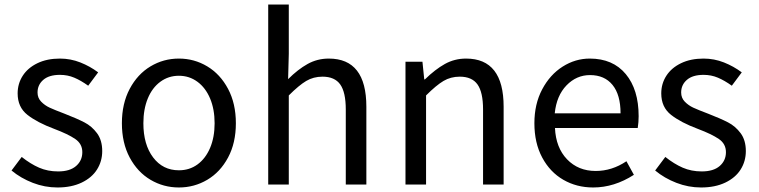

<svg xmlns="http://www.w3.org/2000/svg" viewBox="-20 -816 3354 849"><path d="M31 -62 76 -122Q115 -91 153 -74.5Q191 -58 237 -58Q289 -58 316.5 -82Q344 -106 344 -143Q344 -180 312.5 -201.5Q281 -223 220 -246Q145 -274 101.5 -308Q58 -342 58 -403Q58 -446 80.5 -481Q103 -516 145.5 -536.5Q188 -557 245 -557Q292 -557 335 -540Q378 -523 414 -496L370 -437Q338 -460 308.5 -472.5Q279 -485 245 -485Q197 -485 171.5 -463Q146 -441 146 -407Q146 -383 162 -366.5Q178 -350 199.5 -340Q221 -330 266 -313Q320 -292 353 -275Q386 -258 409 -227Q432 -196 432 -148Q432 -103 409 -66.5Q386 -30 341 -8.5Q296 13 234 13Q178 13 125 -7.5Q72 -28 31 -62Z M519 -271Q519 -358 553.5 -423Q588 -488 645.5 -522.5Q703 -557 771 -557Q839 -557 896.5 -522.5Q954 -488 988.5 -423Q1023 -358 1023 -271Q1023 -184 988.5 -119.5Q954 -55 896.5 -21Q839 13 771 13Q703 13 645.5 -21Q588 -55 553.5 -119.5Q519 -184 519 -271ZM929 -271Q929 -333 909 -380.5Q889 -428 853 -454.5Q817 -481 771 -481Q725 -481 689 -454.5Q653 -428 633.5 -380.5Q614 -333 614 -271Q614 -177 657 -120Q700 -63 771 -63Q818 -63 853.5 -89Q889 -115 909 -162Q929 -209 929 -271Z M1257 -796V-578L1254 -466Q1297 -509 1340 -533Q1383 -557 1434 -557Q1600 -557 1600 -344V0H1509V-332Q1509 -408 1484.5 -442.5Q1460 -477 1406 -477Q1366 -477 1334 -458Q1302 -439 1257 -394V0H1166V-796Z M1848 -543 1856 -465H1859Q1904 -509 1947 -533Q1990 -557 2041 -557Q2207 -557 2207 -344V0H2116V-332Q2116 -408 2091.5 -442.5Q2067 -477 2013 -477Q1973 -477 1941 -458Q1909 -439 1864 -394V0H1773V-543Z M2343 -271Q2343 -356 2377.5 -421Q2412 -486 2468 -521.5Q2524 -557 2588 -557Q2690 -557 2747 -488.5Q2804 -420 2804 -302Q2804 -276 2800 -250H2434Q2438 -163 2487.5 -111.5Q2537 -60 2614 -60Q2686 -60 2750 -103L2783 -43Q2696 13 2603 13Q2530 13 2471 -21Q2412 -55 2377.5 -119.5Q2343 -184 2343 -271ZM2589 -484Q2529 -484 2485 -438.5Q2441 -393 2433 -315H2724Q2724 -397 2688.5 -440.5Q2653 -484 2589 -484Z M2877 -62 2922 -122Q2961 -91 2999 -74.5Q3037 -58 3083 -58Q3135 -58 3162.5 -82Q3190 -106 3190 -143Q3190 -180 3158.5 -201.5Q3127 -223 3066 -246Q2991 -274 2947.5 -308Q2904 -342 2904 -403Q2904 -446 2926.5 -481Q2949 -516 2991.5 -536.5Q3034 -557 3091 -557Q3138 -557 3181 -540Q3224 -523 3260 -496L3216 -437Q3184 -460 3154.5 -472.5Q3125 -485 3091 -485Q3043 -485 3017.5 -463Q2992 -441 2992 -407Q2992 -383 3008 -366.5Q3024 -350 3045.5 -340Q3067 -330 3112 -313Q3166 -292 3199 -275Q3232 -258 3255 -227Q3278 -196 3278 -148Q3278 -103 3255 -66.5Q3232 -30 3187 -8.5Q3142 13 3080 13Q3024 13 2971 -7.5Q2918 -28 2877 -62Z"/></svg>

Font: Noto Sans SC
Style: Regular
Weight: 400
Designer: Ryoko NISHIZUKA ____ (kana & ideographs); Paul D. Hunt (Latin, Greek & Cyrillic); Wenlong ZHANG ___ (bopomofo); Sandoll 
Foundry: Adobe Systems Incorporated
Version: Version 1.004